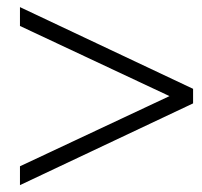

<svg xmlns="http://www.w3.org/2000/svg" viewBox="-20 -654 581 551"><path d="M37.3 -122.7V-176.8L466.4 -378.2L37.3 -579.5V-633.6L534.1 -399.1V-357.3Z"/></svg>

Font: Spartan
Style: Regular
Weight: 400
Designer: Matt Bailey, Mirko Velimirovic
Foundry: Matt Bailey
Version: Version 1.005